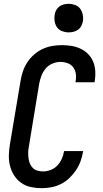

<svg xmlns="http://www.w3.org/2000/svg" viewBox="-20 -980 540 1008"><path d="M199 8Q170 8 142 2Q114 -4 92 -19.5Q70 -35 55 -58Q40 -81 33 -107.5Q26 -134 26.5 -163Q27 -192 32 -222L88 -556Q92 -581 100.5 -606Q109 -631 123.5 -653Q138 -675 159 -693.5Q180 -712 204 -723Q228 -734 253.5 -738.5Q279 -743 304 -743Q330 -743 355 -739Q380 -735 402.5 -724.5Q425 -714 442 -697Q459 -680 468.5 -657.5Q478 -635 480 -609.5Q482 -584 478 -558L476 -548H376L377 -554Q381 -574 378 -593Q375 -612 364 -627Q353 -642 334.5 -648.5Q316 -655 297 -655Q276 -655 255 -646Q234 -637 220 -620.5Q206 -604 198 -583.5Q190 -563 186 -542L131 -207Q128 -192 128 -177Q128 -162 130 -147.5Q132 -133 137.5 -120Q143 -107 153 -97.5Q163 -88 177.5 -84Q192 -80 207 -80Q226 -80 246.5 -88Q267 -96 281.5 -111.5Q296 -127 304.5 -146.5Q313 -166 316 -185L317 -187H417L416 -184Q412 -159 403 -134Q394 -109 379 -86.5Q364 -64 344 -45Q324 -26 300 -14Q276 -2 250 3Q224 8 199 8ZM340 -810Q323 -810 306 -816.5Q289 -823 279.5 -836.5Q270 -850 267 -867.5Q264 -885 267 -903Q269 -916 275.5 -927.5Q282 -939 292.5 -946.5Q303 -954 315.5 -957Q328 -960 341 -960Q358 -960 375 -953.5Q392 -947 401.5 -933.5Q411 -920 414.5 -902.5Q418 -885 415 -867Q412 -854 406 -842.5Q400 -831 389 -823.5Q378 -816 365.5 -813Q353 -810 340 -810Z"/></svg>

Font: Iosevka Semibold Oblique
Style: Regular
Weight: 600
Italic angle: -9°
Monospace: yes
Designer: Belleve Invis
Foundry: Belleve Invis
Version: Version 32.5.0; ttfautohint (v1.8.4)